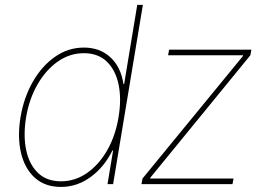

<svg xmlns="http://www.w3.org/2000/svg" viewBox="-20 -747 1071 779"><path d="M227.3 11.4Q162.6 11.4 121.4 -25.7Q80.3 -62.9 65.2 -126.8Q50.1 -190.7 63.2 -271.3Q76.7 -351.6 113.3 -415.5Q149.9 -479.4 203.3 -516.7Q256.7 -554 320.3 -554Q385.7 -554 428.3 -514.2Q470.9 -474.4 480.8 -406.2H483.7L536.9 -727.3H559.7L438.9 0H416.2L438.9 -136.4H436.1Q402.7 -68.9 347.7 -28.8Q292.6 11.4 227.3 11.4ZM227.3 -11.4Q285.2 -11.4 333.8 -45.6Q382.5 -79.9 415.7 -138.7Q448.9 -197.4 460.9 -271.3Q473.4 -345.2 461.1 -403.9Q448.9 -462.7 413.4 -497Q377.8 -531.2 320.3 -531.2Q262.8 -531.2 214.1 -497Q165.5 -462.7 131.9 -403.9Q98.4 -345.2 85.9 -271.3Q73.9 -197.4 86.1 -138.7Q98.4 -79.9 133.9 -45.6Q169.4 -11.4 227.3 -11.4ZM554 0 558.2 -22.7 965.9 -519.9V-522.7H661.9L666.2 -545.5H1000L995.7 -522.7L589.5 -25.6V-22.7H927.6L923.3 0Z"/></svg>

Font: Inter Thin  BETA
Style: Italic
Weight: 100
Italic angle: -9.39999°
Designer: Rasmus Andersson
Foundry: rsms
Version: Version 3.011;git-f93a4a705